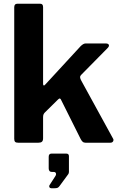

<svg xmlns="http://www.w3.org/2000/svg" viewBox="-20 -762 644 1025"><path d="M583 -23Q588 -16 584 -8Q580 0 568 0H437Q427 0 421 -5.5Q415 -11 410 -21L307 -227Q304 -235 300 -236Q296 -237 290 -231L219 -161Q215 -157 212.5 -151.5Q210 -146 210 -136V-24Q210 -11 204 -5.5Q198 0 184 0H78Q65 0 60.5 -5Q56 -10 56 -21V-723Q56 -742 72 -742H195Q210 -742 210 -724V-314Q210 -308 213 -306Q216 -304 222 -311L410 -515Q425 -530 437 -530H544Q558 -530 561 -522.5Q564 -515 554 -505L414 -363Q408 -357 407.5 -351.5Q407 -346 412 -335L583 -23ZM254 243Q247 243 244 237.5Q241 232 244 227L275 179Q281 170 278.5 163Q276 156 267 156H258Q240 156 240 137V75Q240 58 255 58H334Q348 58 348 72V156Q348 159 347 162Q346 165 345 167L298 231Q293 238 287.5 240.5Q282 243 270 243Z"/></svg>

Font: Libre Franklin
Style: Bold
Weight: 700
Designer: Pablo Impallari, Rodrigo Fuenzalida, Nhung Nguyen
Foundry: Impallari Type
Version: Version 3.000